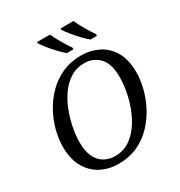

<svg xmlns="http://www.w3.org/2000/svg" viewBox="-216 -1093 1175 1253"><g transform="rotate(-30 371.0 -466.5)"><path d="M314 11Q240 11 180.5 -20.5Q121 -52 86.5 -114Q52 -176 52 -266Q52 -324 68 -387Q84 -450 116.5 -510Q149 -570 197 -618.5Q245 -667 309 -696Q373 -725 452 -725Q521 -725 580 -696Q639 -667 675 -606.5Q711 -546 711 -450Q711 -395 695.5 -332Q680 -269 648.5 -208.5Q617 -148 569.5 -98Q522 -48 458 -18.5Q394 11 314 11ZM320 -44Q378 -44 423.5 -73Q469 -102 502.5 -149.5Q536 -197 558 -254.5Q580 -312 590.5 -370Q601 -428 601 -477Q601 -578 556.5 -624.5Q512 -671 444 -671Q386 -671 340 -642Q294 -613 260.5 -565.5Q227 -518 205 -460.5Q183 -403 172 -345Q161 -287 161 -238Q161 -170 182 -127Q203 -84 239.5 -64Q276 -44 320 -44ZM558 -784Q536 -802 509 -830.5Q482 -859 459 -888Q436 -917 425 -934V-944H522Q538 -910 562 -868Q586 -826 607 -797V-784ZM381 -784Q359 -802 332 -830.5Q305 -859 282 -888Q259 -917 248 -934V-944H345Q361 -910 385 -868Q409 -826 430 -797V-784Z"/></g></svg>

Font: NotoSerif-Italic
Style: Regular
Weight: 400
Italic angle: -12°
Designer: Monotype Design Team
Foundry: Monotype Imaging Inc.
Version: Version 2.007; ttfautohint (v1.8) -l 8 -r 50 -G 200 -x 14 -D